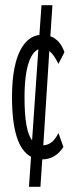

<svg xmlns="http://www.w3.org/2000/svg" viewBox="-20 -643 290 736"><path d="M135 73 142 -32C173 -32 203 -47 223 -80L204 -133C188 -100 168 -87 146 -86L169 -447C182 -438 192 -422 204 -398L227 -443C216 -475 198 -495 173 -504L181 -623H139L131 -509C79 -503 26 -444 26 -271C26 -144 50 -68 99 -42L91 73ZM74 -271C74 -398 102 -443 127 -454L103 -105C84 -130 74 -180 74 -271Z"/></svg>

Font: Inconsolata UltraCondensed Thin
Style: Regular
Weight: 100
Width: 1
Monospace: yes
Designer: Raph Levien, Cyreal, Brenton Simpson
Foundry: Raph Levien, Cyreal, Google
Version: Version 3.100